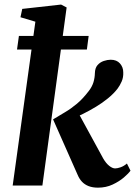

<svg xmlns="http://www.w3.org/2000/svg" viewBox="-20 -834 606 863"><path d="M37 0 139 -736.5 72 -756.5 80 -794 254.5 -813.5 279.5 -800.5 170.5 0ZM420.5 9.5Q396 9.5 378.2 2.5Q360.5 -4.5 348.5 -17.2Q336.5 -30 329 -48L218.5 -297.5Q245.5 -314 272 -329.5Q298.5 -345 325.5 -367.5Q352.5 -390 379.5 -425.5Q394 -444.5 400 -464.2Q406 -484 406.5 -505Q407 -528.5 418.5 -541.5Q430 -554.5 446.5 -560Q463 -565.5 477.5 -565.5Q504.5 -565.5 519.2 -548.8Q534 -532 534 -509Q535 -486.5 527 -468Q519 -449.5 508 -435Q490.5 -412.5 465 -391.8Q439.5 -371 410.8 -353.8Q382 -336.5 354.8 -323Q327.5 -309.5 306.5 -300L321.5 -346L444 -121.5Q456.5 -100 471 -88.5Q485.5 -77 497.5 -77Q507 -77 521.8 -82Q536.5 -87 550.5 -99L566.5 -67Q558 -54.5 537 -36.5Q516 -18.5 486.2 -4.5Q456.5 9.5 420.5 9.5ZM65 -672.5H378.5L370.5 -611.5H56.5Z"/></svg>

Font: Merriweather 20pt
Style: Bold Italic
Weight: 700
Italic angle: -7.8°
Version: Version 2.101